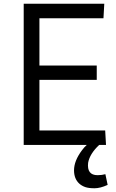

<svg xmlns="http://www.w3.org/2000/svg" viewBox="-20 -779 624 1032"><path d="M558.6 214.8Q519 232.9 488 232.9Q457 232.9 438.5 226.6Q419.9 220.2 406.2 208Q377.9 182.1 377.9 136.7Q377.9 85.4 420.9 28.3Q433.1 11.7 446.3 0H107.4V-758.8H540.5L536.1 -680.7H191.9V-426.8H500V-349.6H191.9V-77.6H545.4L549.8 0H513.2Q462.4 47.4 453.6 96.2Q446.3 162.6 504.4 162.6Q527.8 162.6 546.4 157.2Z"/></svg>

Font: Duru Sans
Style: Regular
Weight: 400
Designer: Onur Yazõcõgil
Foundry: Onur Yazõcõgil
Version: Version 1.001